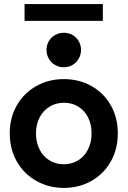

<svg xmlns="http://www.w3.org/2000/svg" viewBox="-20 -923 632 951"><path d="M28.3 -262.7Q28.3 -340.3 63.5 -401.4Q98.6 -462.4 159.9 -496.8Q221.2 -531.2 295.9 -531.2Q371.6 -531.2 432.6 -497.1Q493.7 -462.9 528.6 -401.6Q563.5 -340.3 563.5 -262.7Q563.5 -184.6 528.6 -122.8Q493.7 -61 432.4 -26.6Q371.1 7.8 295.9 7.8Q221.2 7.8 159.9 -26.9Q98.6 -61.5 63.5 -123Q28.3 -184.6 28.3 -262.7ZM433.6 -262.7Q433.6 -306.6 416.3 -341.1Q398.9 -375.5 367.9 -394.8Q336.9 -414.1 296.9 -414.1Q257.3 -414.1 225.8 -395Q194.3 -376 176.3 -341.6Q158.2 -307.1 158.2 -262.7Q158.2 -217.8 176 -182.6Q193.8 -147.5 225.3 -128.4Q256.8 -109.4 295.9 -109.4Q335 -109.4 366.5 -128.4Q397.9 -147.5 415.8 -182.6Q433.6 -217.8 433.6 -262.7ZM210.4 -675.8Q210.4 -699.2 221.7 -718.8Q232.9 -738.3 252.7 -749.5Q272.5 -760.7 296.4 -760.7Q319.8 -760.7 339.4 -749.5Q358.9 -738.3 370.1 -718.8Q381.3 -699.2 381.3 -675.8Q381.3 -652.3 370.1 -632.6Q358.9 -612.8 339.4 -601.3Q319.8 -589.8 296.4 -589.8Q272.5 -589.8 252.7 -601.3Q232.9 -612.8 221.7 -632.6Q210.4 -652.3 210.4 -675.8ZM101.6 -902.8H489.3V-819.8H101.6Z"/></svg>

Font: Reddit Sans Strawberry
Style: Bold
Weight: 700
Designer: Stephen Hutchings
Foundry: Reddit
Version: Version 1.013